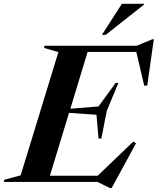

<svg xmlns="http://www.w3.org/2000/svg" viewBox="-66 -955 828 1008"><path d="M511.5 32.5 445.5 0H-46L-43 -11.5L42.5 -34.5L240.5 -681.5L165 -703.5L168 -715H652L734 -749H741.5L707 -505.5H691L649.5 -682.5H394L303.5 -384.5L451 -396L541 -519.5H555.5L494.5 -373L466 -227.5H451.5L440.5 -352.5L296.5 -362.5L196 -32.5H447L633.5 -211.5L648 -202.5L520 32.5ZM469 -772 574 -935H690L689.5 -930.5L489 -772Z"/></svg>

Font: Newsreader 72pt SemiBold
Style: Italic
Weight: 600
Italic angle: -17°
Designer: Hugues Gentile
Foundry: Production Type
Version: Version 1.003; ttfautohint (v1.8.3)